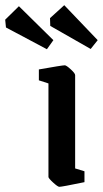

<svg xmlns="http://www.w3.org/2000/svg" viewBox="-120 -711 397 741"><path d="M67 -28V-389L30 -401V-443Q120 -459 130 -459Q136 -459 153 -443.5Q170 -428 170 -421V-61L206 -50V-8Q119 10 109 10Q103 10 85 -6.5Q67 -23 67 -28ZM74 -611 73 -641 128 -691 257 -556 230 -522ZM-97 -605 -100 -635 -47 -687 86 -556 61 -521Z"/></svg>

Font: Grenze Medium
Style: Regular
Weight: 500
Designer: Renata Polastri
Foundry: Omnibus-Type
Version: Version 1.002; ttfautohint (v1.8)